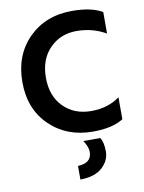

<svg xmlns="http://www.w3.org/2000/svg" viewBox="-101 -752 810 1083"><g transform="rotate(-10 304.5 -210.5)"><path d="M421 51Q439 78 439 130.5Q439 183 396 222Q353 261 270 262V184Q349 181 349 117Q349 88 324 51ZM388 8Q238 8 140.5 -86.5Q43 -181 43 -335.5Q43 -490 139.5 -586.5Q236 -683 388 -683Q499 -683 561 -646V-523Q485 -567 393 -567Q301 -567 239.5 -504.5Q178 -442 178 -337Q178 -232 239.5 -170Q301 -108 398 -108Q495 -108 562 -158V-32Q500 8 388 8Z"/></g></svg>

Font: Hind Jalandhar SemiBold
Style: Regular
Weight: 600
Designer: Namrata Goyal
Foundry: Indian Type Foundry
Version: Version 0.702;PS 1.0;hotconv 1.0.81;makeotf.lib2.5.63406